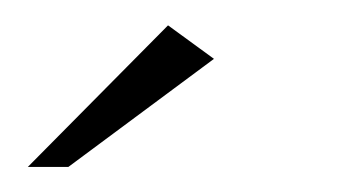

<svg xmlns="http://www.w3.org/2000/svg" viewBox="-20 -593 273 153"><path d="M2.2 -460 113.9 -572.8 150.5 -546.1 34.5 -460Z"/></svg>

Font: Genos Thin
Style: Regular
Weight: 100
Designer: Robert E. Leuschke
Foundry: Robert E. Leuschke
Version: Version 1.010